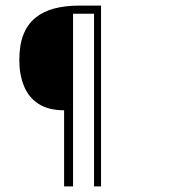

<svg xmlns="http://www.w3.org/2000/svg" viewBox="-20 -605 640 686"><path d="M209 61V-211Q153 -211 117.5 -234Q82 -257 65.5 -298Q49 -339 49 -390Q49 -444 63.5 -481Q78 -518 106 -541Q134 -564 173.5 -574.5Q213 -585 264 -585H341V61H316V-556H241V61Z"/></svg>

Font: Alumni Sans ExtraLight
Style: Regular
Weight: 250
Version: Version 1.018